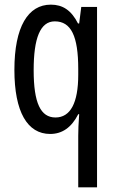

<svg xmlns="http://www.w3.org/2000/svg" viewBox="-20 -567 502 827"><path d="M317 18V240H398V-537H330L321 -466H316C287 -523 250 -547 199 -547C101 -547 42 -452 42 -266C42 -85 98 10 196 10C248 10 288 -18 317 -75H321C318 -35 317 -4 317 18ZM219 -61C155 -61 125 -123 125 -265C125 -402 153 -475 216 -475C286 -475 317 -412 317 -270V-245C317 -123 283 -61 219 -61Z"/></svg>

Font: Noto Sans Devanagari ExtraCondensed
Style: Regular
Weight: 400
Width: 2
Designer: Jelle Bosma - Monotype Design Team
Foundry: Monotype Imaging Inc.
Version: Version 2.004